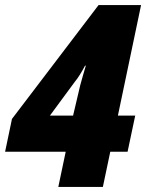

<svg xmlns="http://www.w3.org/2000/svg" viewBox="-26 -734 575 754"><path d="M203 0H378L407 -138H475L505 -280H437L528 -714H361L21 -267L-6 -138H232ZM170 -280 268 -413C280 -427 294 -450 308 -476H311C307 -462 295 -422 289 -399L261 -280Z"/></svg>

Font: Noto Sans UI SemiCondensed Black
Style: Italic
Weight: 900
Width: 4
Italic angle: -372°
Designer: Monotype Design Team
Foundry: Monotype Imaging Inc.
Version: Version 1.901